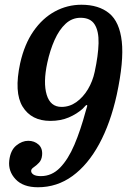

<svg xmlns="http://www.w3.org/2000/svg" viewBox="-20 -780 539 810"><path d="M111.5 -60.5Q110.5 -51 120.5 -44Q130.5 -37 152.5 -37Q198.5 -37 233 -72.2Q267.5 -107.5 293.8 -169.2Q320 -231 341.5 -311Q345 -323.5 347 -329.2Q349 -335 347 -336.5Q344 -338 340.2 -333.5Q336.5 -329 329 -321.5Q304 -299 270 -284.5Q236 -270 192.5 -270Q112.5 -270 75.5 -330Q38.5 -390 65 -513Q83 -593.5 121.2 -648.5Q159.5 -703.5 211.8 -731.8Q264 -760 323.5 -760Q396.5 -760 440.5 -724Q484.5 -688 493.8 -604.8Q503 -521.5 472.5 -380Q446 -260 398.5 -172.5Q351 -85 285.8 -37.5Q220.5 10 140 10Q77.5 10 45.8 -23.8Q14 -57.5 19 -102.5Q24 -146 48.5 -166Q73 -186 99 -186Q125 -186 142.8 -170Q160.5 -154 157.5 -124.5Q155.5 -105 144.5 -93.5Q133.5 -82 122.8 -74.8Q112 -67.5 111.5 -60.5ZM179.5 -515Q161.5 -431.5 177 -380.2Q192.5 -329 239.5 -329Q273.5 -329 302 -349.2Q330.5 -369.5 350.8 -403.2Q371 -437 379.5 -477Q394.5 -546.5 395.8 -597.8Q397 -649 379.2 -677Q361.5 -705 320 -705Q284 -705 256.8 -679.8Q229.5 -654.5 210.2 -611.2Q191 -568 179.5 -515Z"/></svg>

Font: Besley* Narrow Medium
Style: Italic
Weight: 500
Width: 4
Italic angle: -13°
Designer: Owen Earl
Foundry: indestructible type*
Version: Version 3.000; ttfautohint (v1.8.3)